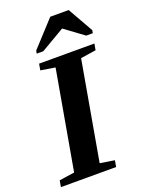

<svg xmlns="http://www.w3.org/2000/svg" viewBox="-171 -943 763 1018"><g transform="rotate(-20 210.5 -434.0)"><path d="M226.6 -48.8 308.1 -36.1 301.8 0H-9.8L-3.4 -36.1L82.5 -48.8L180.7 -606L99.1 -619.1L105.5 -654.8H417.5L411.1 -619.1L324.7 -606ZM111.8 -709 114.7 -725.1 246.1 -868.2H350.1L431.2 -725.1L428.2 -709H391.1L283.7 -788.1L148.9 -709Z"/></g></svg>

Font: Tinos
Style: Bold Italic
Weight: 700
Italic angle: -16.333°
Designer: Steve Matteson
Foundry: Monotype Imaging Inc.
Version: Version 1.23